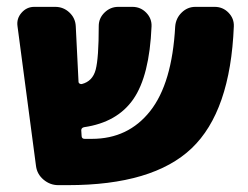

<svg xmlns="http://www.w3.org/2000/svg" viewBox="-20 -540 722 560"><path d="M606 -520Q630 -520 646.5 -503Q663 -486 662 -463Q652 -215 539 -107.5Q426 0 178 0H150Q126 0 107 -16Q88 -32 85 -56L31 -464Q28 -486 43 -503Q58 -520 80 -520H141Q165 -520 182.5 -503.5Q200 -487 201 -463L209 -302Q209 -298 212.5 -296Q216 -294 219 -295Q250 -303 259 -336.5Q268 -370 268 -464Q268 -487 285 -503.5Q302 -520 325 -520H366Q390 -520 406.5 -503Q423 -486 422 -463Q416 -319 369 -251Q322 -183 225 -169Q217 -167 217 -160L218 -144Q218 -135 227 -135H248Q354 -135 418 -216Q482 -297 491 -463Q493 -487 510 -503.5Q527 -520 550 -520Z"/></svg>

Font: Rounded Mplus 1c Black
Style: Regular
Weight: 900
Version: Version 1.059.20150529